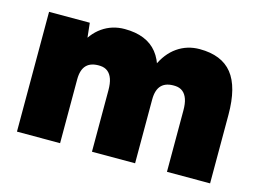

<svg xmlns="http://www.w3.org/2000/svg" viewBox="-76 -643 1042 774"><g transform="rotate(15 445.5 -256.0)"><path d="M45 0V-500H215L225 -408V0ZM358 0V-256L538 -286V0ZM671 0V-256L851 -286V0ZM358 -256Q358 -285 351.5 -303.5Q345 -322 332.5 -332Q320 -342 301 -343Q263 -345 244 -326Q225 -307 225 -266H176Q176 -345 200 -400Q224 -455 265 -483.5Q306 -512 358 -512Q450 -512 494 -457Q538 -402 538 -286ZM671 -256Q671 -285 664.5 -303.5Q658 -322 645.5 -332Q633 -342 614 -343Q576 -345 557 -326Q538 -307 538 -266H489Q489 -345 513 -400Q537 -455 578 -483.5Q619 -512 671 -512Q763 -512 807 -457Q851 -402 851 -286Z"/></g></svg>

Font: Figtree Light Black
Style: Regular
Weight: 900
Version: Version 2.000